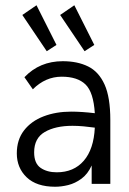

<svg xmlns="http://www.w3.org/2000/svg" viewBox="-20 -700 490 731"><path d="M190 11Q119 11 81.5 -25Q44 -61 44 -116Q44 -168 71.5 -203.5Q99 -239 146 -257Q193 -275 251 -275Q271 -275 293.5 -273.5Q316 -272 341 -269Q336 -349 305.5 -378.5Q275 -408 215 -408Q153 -408 105 -360L73 -406Q131 -467 219 -467Q275 -467 315.5 -447Q356 -427 378 -378.5Q400 -330 400 -243V0H329V-70Q314 -37 290 -19.5Q266 -2 240 4.5Q214 11 190 11ZM110 -120Q110 -78 134.5 -61Q159 -44 196 -44Q261 -44 299 -88Q337 -132 341 -214Q320 -217 298 -219Q276 -221 256 -221Q191 -221 150.5 -197.5Q110 -174 110 -120ZM158 -505 65 -643 119 -680 195 -529ZM302 -505 209 -643 263 -680 339 -529Z"/></svg>

Font: Inconsolata SemiCondensed
Style: Regular
Weight: 400
Width: 4
Monospace: yes
Designer: Raph Levien, Cyreal, Brenton Simpson
Foundry: Raph Levien, Cyreal, Google
Version: Version 3.001; ttfautohint (v1.8.2.53-6de2)